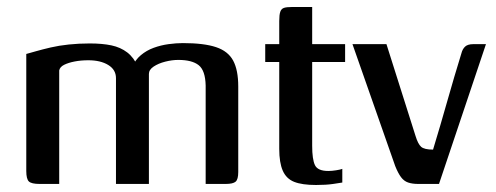

<svg xmlns="http://www.w3.org/2000/svg" viewBox="-20 -525 1417 548"><path d="M93 0Q70 0 62.5 -7Q55 -14 55 -37V-371Q66 -374 83.5 -379Q101 -384 124.5 -389.5Q148 -395 176.5 -398Q205 -401 236 -401Q272 -401 298 -395.5Q324 -390 343 -375.5Q362 -361 374 -334L358 -335Q366 -354 382 -367.5Q398 -381 418.5 -388.5Q439 -396 461 -399Q483 -402 502 -402Q562 -402 596.5 -390.5Q631 -379 645.5 -352Q660 -325 660 -278V-34Q660 -13 652.5 -6.5Q645 0 624 0H567Q567 -70 567 -140Q567 -210 567 -281Q566 -324 547 -339Q528 -354 489 -354Q471 -354 451.5 -349Q432 -344 418.5 -335Q405 -326 405 -314V0H311V-302Q311 -326 289 -339.5Q267 -353 232 -353Q211 -353 193 -349.5Q175 -346 163 -340Q151 -334 149 -324V0Z M882 3Q842 3 819.5 -6Q797 -15 787 -38Q777 -61 777 -100V-348H737V-399H777V-465Q777 -483 780 -491.5Q783 -500 790.5 -502.5Q798 -505 813 -505H871Q871 -503 871 -496.5Q871 -490 871 -478V-399H965V-348H871V-109Q871 -70 879 -53.5Q887 -37 917 -37Q927 -37 939.5 -39Q952 -41 957 -43V-4Q951 -3 931 0Q911 3 882 3Z M1174 0Q1157 0 1145 -4Q1133 -8 1124.5 -19.5Q1116 -31 1108 -51L986 -399H1083L1166 -137Q1173 -114 1182 -106Q1191 -98 1216 -98Q1237 -167 1256.5 -236Q1276 -305 1297 -373Q1300 -385 1307.5 -392Q1315 -399 1331 -399H1367L1233 0Z"/></svg>

Font: Genos Thin Medium
Style: Regular
Weight: 500
Version: Version 1.010